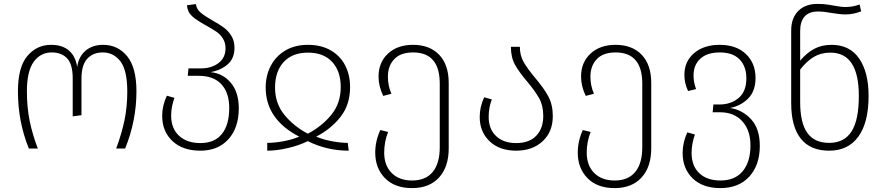

<svg xmlns="http://www.w3.org/2000/svg" viewBox="-20 -762 4575 985"><path d="M72 -293Q72 -418 120.5 -475Q169 -532 242 -532Q300 -532 334 -502.5Q368 -473 376 -418Q383 -471 418.5 -501.5Q454 -532 509 -532Q584 -532 632 -474Q680 -416 680 -293Q680 -143 622 0H576Q604 -75 618.5 -144.5Q633 -214 633 -292Q633 -401 598 -447Q563 -493 507 -493Q457 -493 427.5 -460.5Q398 -428 398 -359V-171L353 -165V-360Q353 -432 324.5 -462.5Q296 -493 245 -493Q188 -493 153 -445Q118 -397 118 -293Q118 -213 132 -143Q146 -73 174 0H128Q72 -138 72 -293Z M1205 -206Q1205 -107 1152 -48Q1099 11 1008 11Q917 11 864.5 -38.5Q812 -88 812 -168Q812 -220 836 -271L875 -260Q858 -214 858 -169Q858 -103 898.5 -65.5Q939 -28 1008 -28Q1081 -28 1118.5 -75Q1156 -122 1156 -208Q1156 -286 1116 -329.5Q1076 -373 1000 -373H943L947 -411H1009Q1065 -411 1101 -438.5Q1137 -466 1137 -514Q1137 -543 1123.5 -564.5Q1110 -586 1090 -599.5Q1070 -613 1036 -632Q990 -657 966 -678.5Q942 -700 939 -735L985 -741Q988 -716 1008 -698.5Q1028 -681 1070 -657Q1106 -637 1128.5 -620.5Q1151 -604 1167 -578Q1183 -552 1183 -517Q1183 -462 1147.5 -431.5Q1112 -401 1060 -392Q1123 -386 1164 -337.5Q1205 -289 1205 -206Z M1560 -532Q1628 -532 1677 -503.5Q1726 -475 1751 -426Q1776 -377 1776 -315Q1776 -225 1727 -162.5Q1678 -100 1602 -61Q1641 -45 1685 -37Q1729 -29 1764 -29L1769 11Q1657 11 1559 -38Q1515 -16 1457.5 -2.5Q1400 11 1351 11V-29Q1387 -29 1432 -37Q1477 -45 1515 -61Q1343 -150 1343 -313Q1343 -374 1369 -424Q1395 -474 1444 -503Q1493 -532 1560 -532ZM1559 -76Q1633 -115 1680.5 -174Q1728 -233 1728 -315Q1728 -397 1684 -444.5Q1640 -492 1560 -492Q1480 -492 1435.5 -444Q1391 -396 1391 -313Q1391 -232 1438.5 -173.5Q1486 -115 1559 -76Z M2282 -336V-1Q2282 94 2232.5 148.5Q2183 203 2094 203Q2005 203 1955 152Q1905 101 1905 21Q1905 -38 1931 -95L1971 -85Q1951 -34 1951 21Q1951 87 1989.5 125.5Q2028 164 2094 164Q2164 164 2200 120Q2236 76 2236 -6V-333Q2236 -493 2099 -493Q2035 -493 2002.5 -458.5Q1970 -424 1970 -369Q1970 -322 1988 -281L1946 -270Q1922 -320 1922 -369Q1922 -442 1970.5 -487Q2019 -532 2099 -532Q2184 -532 2233 -481Q2282 -430 2282 -336Z M2725 -363Q2770 -310 2793 -267.5Q2816 -225 2816 -166Q2816 -86 2764 -37.5Q2712 11 2628 11Q2542 11 2491.5 -37.5Q2441 -86 2441 -162Q2441 -214 2464 -263L2503 -252Q2487 -210 2487 -162Q2487 -100 2525 -64Q2563 -28 2628 -28Q2695 -28 2731 -65.5Q2767 -103 2767 -167Q2767 -220 2746.5 -257Q2726 -294 2685 -343Q2643 -392 2622 -430Q2601 -468 2601 -522H2647Q2647 -478 2666 -444.5Q2685 -411 2725 -363Z M3321 -336V-1Q3321 94 3271.5 148.5Q3222 203 3133 203Q3044 203 2994 152Q2944 101 2944 21Q2944 -38 2970 -95L3010 -85Q2990 -34 2990 21Q2990 87 3028.5 125.5Q3067 164 3133 164Q3203 164 3239 120Q3275 76 3275 -6V-333Q3275 -493 3138 -493Q3074 -493 3041.5 -458.5Q3009 -424 3009 -369Q3009 -322 3027 -281L2985 -270Q2961 -320 2961 -369Q2961 -442 3009.5 -487Q3058 -532 3138 -532Q3223 -532 3272 -481Q3321 -430 3321 -336Z M3878 -14Q3878 85 3824 144Q3770 203 3676 203Q3585 203 3533.5 153Q3482 103 3482 23Q3482 -31 3506 -83L3545 -72Q3528 -24 3528 23Q3528 89 3567.5 126.5Q3607 164 3676 164Q3751 164 3790.5 116Q3830 68 3830 -16Q3830 -94 3788 -140Q3746 -186 3674 -186H3636L3640 -226H3671Q3730 -226 3769.5 -259.5Q3809 -293 3809 -360Q3809 -421 3774.5 -457Q3740 -493 3672 -493Q3608 -493 3573 -461Q3538 -429 3538 -375Q3538 -340 3551 -305L3510 -295Q3491 -335 3491 -378Q3491 -447 3541 -489.5Q3591 -532 3672 -532Q3757 -532 3806.5 -485Q3856 -438 3856 -362Q3856 -295 3818.5 -257Q3781 -219 3725 -208Q3788 -199 3833 -150.5Q3878 -102 3878 -14Z M4436 -270Q4436 -133 4383.5 -61Q4331 11 4234 11Q4137 11 4088 -51Q4039 -113 4039 -233V-606Q4039 -669 4075 -705.5Q4111 -742 4174 -742Q4204 -742 4229.5 -738Q4255 -734 4259 -733Q4294 -726 4318 -726Q4354 -726 4390 -739L4398 -704Q4358 -688 4318 -688Q4297 -688 4277 -691Q4257 -694 4250 -695Q4206 -703 4177 -703Q4130 -703 4107.5 -677Q4085 -651 4085 -603V-451Q4118 -490 4156.5 -511Q4195 -532 4246 -532Q4339 -532 4387.5 -462Q4436 -392 4436 -270ZM4386 -270Q4386 -492 4240 -492Q4192 -492 4155 -470Q4118 -448 4085 -405V-239Q4085 -132 4121.5 -80.5Q4158 -29 4234 -29Q4311 -29 4348.5 -87.5Q4386 -146 4386 -270Z"/></svg>

Font: FiraGO ExtraLight
Style: Regular
Weight: 200
Designer: bBox Type
Foundry: bBox Type GmbH
Version: Version 1.001